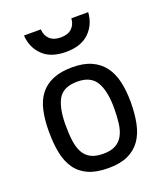

<svg xmlns="http://www.w3.org/2000/svg" viewBox="-137 -828 803 933"><g transform="rotate(-20 264.0 -362.0)"><path d="M264 -510Q322 -510 362 -492Q402 -474 427 -441Q452 -408 463 -360.5Q474 -313 474 -254Q474 -194 464 -145Q454 -96 430 -61.5Q406 -27 365.5 -8Q325 11 264 11Q202 11 161 -7Q120 -25 95.5 -59.5Q71 -94 61 -143Q51 -192 51 -255Q51 -315 61.5 -362.5Q72 -410 97 -442.5Q122 -475 163 -492.5Q204 -510 264 -510ZM264 -63Q303 -63 327.5 -76.5Q352 -90 365.5 -115Q379 -140 383.5 -175.5Q388 -211 388 -254Q388 -342 360.5 -389Q333 -436 264 -436Q191 -436 164.5 -390.5Q138 -345 138 -255Q138 -209 143 -173.5Q148 -138 161.5 -113.5Q175 -89 199.5 -76Q224 -63 264 -63ZM184 -735Q186 -703 206 -684Q226 -665 263 -665Q300 -665 320 -684Q340 -703 342 -735H429Q425 -672 383 -631Q341 -590 263 -590Q185 -590 143 -631Q101 -672 97 -735Z"/></g></svg>

Font: Panefresco 500wt
Style: Regular
Weight: 700
Foundry: Campivisivi & Chank Co
Version: Version 1.001